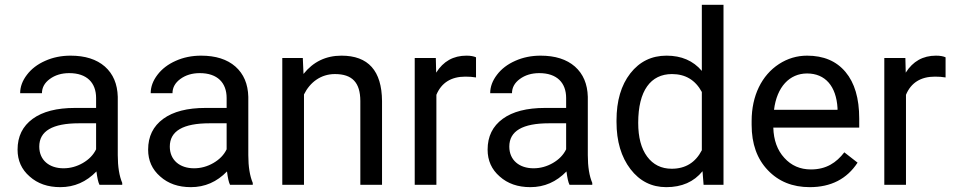

<svg xmlns="http://www.w3.org/2000/svg" viewBox="-20 -770 3975 800"><path d="M489.3 0V-7.8C477.1 -36.6 470.7 -75.2 470.7 -123.5V-366.7C469.2 -419.9 451.7 -461.9 417 -492.7C382.3 -522.9 335 -538.1 273.9 -538.1C235.4 -538.1 200.2 -530.8 168.5 -516.6C136.2 -502.4 110.8 -482.9 92.3 -458.5C73.2 -433.6 64 -408.2 64 -381.8H154.8C154.8 -404.8 165.5 -424.8 187.5 -440.9C209.5 -457 236.3 -465.3 268.6 -465.3C342.3 -465.3 380.4 -424.8 380.4 -361.8V-320.3H292.5C216.8 -320.3 157.7 -305.2 116.2 -274.9C74.2 -244.1 53.2 -201.7 53.2 -146.5C53.2 -101.1 69.8 -64 103.5 -34.7C136.7 -4.9 179.2 9.8 231.4 9.8C289.6 9.8 339.8 -12.2 381.8 -55.7C385.3 -28.8 389.2 -10.3 394.5 0ZM244.6 -68.8C185.5 -68.8 143.6 -102.5 143.6 -159.2C143.6 -224.1 198.7 -256.3 309.6 -256.3H380.4V-147.9C369.1 -124.5 350.6 -105.5 325.2 -90.8C299.8 -76.2 272.9 -68.8 244.6 -68.8Z M1033.2 0V-7.8C1021 -36.6 1014.6 -75.2 1014.6 -123.5V-366.7C1013.2 -419.9 995.6 -461.9 960.9 -492.7C926.3 -522.9 878.9 -538.1 817.9 -538.1C779.3 -538.1 744.1 -530.8 712.4 -516.6C680.2 -502.4 654.8 -482.9 636.2 -458.5C617.2 -433.6 607.9 -408.2 607.9 -381.8H698.7C698.7 -404.8 709.5 -424.8 731.4 -440.9C753.4 -457 780.3 -465.3 812.5 -465.3C886.2 -465.3 924.3 -424.8 924.3 -361.8V-320.3H836.4C760.7 -320.3 701.7 -305.2 660.2 -274.9C618.2 -244.1 597.2 -201.7 597.2 -146.5C597.2 -101.1 613.8 -64 647.5 -34.7C680.7 -4.9 723.1 9.8 775.4 9.8C833.5 9.8 883.8 -12.2 925.8 -55.7C929.2 -28.8 933.1 -10.3 938.5 0ZM788.6 -68.8C729.5 -68.8 687.5 -102.5 687.5 -159.2C687.5 -224.1 742.7 -256.3 853.5 -256.3H924.3V-147.9C913.1 -124.5 894.5 -105.5 869.1 -90.8C843.8 -76.2 816.9 -68.8 788.6 -68.8Z M1156.2 -528.3V0H1246.6V-376.5C1271.5 -427.2 1316.9 -461.4 1375.5 -461.4C1447.8 -461.4 1481 -425.8 1481.4 -349.6V0H1571.8V-349.1C1570.8 -475.1 1514.6 -538.1 1402.8 -538.1C1337.9 -538.1 1285.2 -512.7 1244.6 -461.9L1241.7 -528.3Z M1963.4 -531.2C1954.1 -535.6 1940.9 -538.1 1923.3 -538.1C1869.1 -538.1 1827.1 -514.6 1797.4 -467.3L1795.9 -528.3H1708V0H1798.3V-375C1819.3 -425.3 1859.9 -450.7 1918.9 -450.7C1935.1 -450.7 1949.7 -449.7 1963.4 -447.3Z M2447.8 0V-7.8C2435.5 -36.6 2429.2 -75.2 2429.2 -123.5V-366.7C2427.7 -419.9 2410.2 -461.9 2375.5 -492.7C2340.8 -522.9 2293.5 -538.1 2232.4 -538.1C2193.8 -538.1 2158.7 -530.8 2127 -516.6C2094.7 -502.4 2069.3 -482.9 2050.8 -458.5C2031.7 -433.6 2022.5 -408.2 2022.5 -381.8H2113.3C2113.3 -404.8 2124 -424.8 2146 -440.9C2168 -457 2194.8 -465.3 2227.1 -465.3C2300.8 -465.3 2338.9 -424.8 2338.9 -361.8V-320.3H2251C2175.3 -320.3 2116.2 -305.2 2074.7 -274.9C2032.7 -244.1 2011.7 -201.7 2011.7 -146.5C2011.7 -101.1 2028.3 -64 2062 -34.7C2095.2 -4.9 2137.7 9.8 2189.9 9.8C2248 9.8 2298.3 -12.2 2340.3 -55.7C2343.8 -28.8 2347.7 -10.3 2353 0ZM2203.1 -68.8C2144 -68.8 2102.1 -102.5 2102.1 -159.2C2102.1 -224.1 2157.2 -256.3 2268.1 -256.3H2338.9V-147.9C2327.6 -124.5 2309.1 -105.5 2283.7 -90.8C2258.3 -76.2 2231.4 -68.8 2203.1 -68.8Z M2548.8 -261.7C2548.8 -181.2 2568.4 -115.7 2606.9 -65.4C2645.5 -15.1 2695.3 9.8 2756.3 9.8C2820.8 9.8 2871.1 -12.2 2907.2 -56.6L2911.6 0H2994.6V-750H2904.3V-474.6C2868.2 -517.1 2819.3 -538.1 2757.3 -538.1C2695.3 -538.1 2645 -513.7 2606.4 -464.4C2567.9 -415 2548.8 -349.6 2548.8 -268.6ZM2639.2 -258.3C2639.2 -392.6 2691.4 -461.4 2779.8 -461.4C2835.9 -461.4 2877.4 -436.5 2904.3 -386.7V-144C2877.9 -92.8 2835.9 -66.9 2778.8 -66.9C2735.4 -66.9 2701.2 -84 2676.3 -117.7C2651.4 -151.4 2639.2 -198.2 2639.2 -258.3Z M3354 9.8C3442.4 9.8 3508.8 -24.4 3553.2 -92.3L3498 -135.3C3464.8 -92.3 3422.9 -64 3358.9 -64C3314 -64 3276.9 -80.1 3248 -112.3C3218.8 -144 3203.6 -186 3202.1 -238.3H3560.1V-275.9C3560.1 -360.4 3541 -424.8 3502.9 -470.2C3464.8 -515.6 3411.6 -538.1 3342.8 -538.1C3300.8 -538.1 3261.7 -526.4 3226.1 -503.4C3153.8 -456.5 3111.8 -371.1 3111.8 -266.1V-249.5C3111.8 -170.9 3134.3 -107.9 3179.2 -61C3224.1 -13.7 3282.2 9.8 3354 9.8ZM3342.8 -463.9C3418.5 -463.9 3464.4 -411.1 3469.7 -319.3V-312.5H3205.1C3216.8 -408.2 3270 -463.9 3342.8 -463.9Z M3919.9 -531.2C3910.6 -535.6 3897.5 -538.1 3879.9 -538.1C3825.7 -538.1 3783.7 -514.6 3753.9 -467.3L3752.4 -528.3H3664.6V0H3754.9V-375C3775.9 -425.3 3816.4 -450.7 3875.5 -450.7C3891.6 -450.7 3906.2 -449.7 3919.9 -447.3Z"/></svg>

Font: Shabnam
Style: Regular
Weight: 400
Foundry: DejaVu fonts team - Redesigned by Saber Rastikerdar - Based on Vazir font
Version: Version 5.0.1